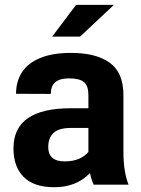

<svg xmlns="http://www.w3.org/2000/svg" viewBox="-20 -754 577 784"><path d="M307 -604.5H193L290.5 -734H445ZM202 10.5Q118.5 10.5 76.8 -31.2Q35 -73 35 -148.5Q35 -312 269 -312H341V-366Q341 -403 323.2 -418.5Q305.5 -434 261 -434Q187.5 -434 187.5 -371.5V-370.5L45.5 -371Q45.5 -421.5 69.8 -459Q94 -496.5 144 -517.2Q194 -538 270.5 -538Q372.5 -538 428.2 -497.8Q484 -457.5 484 -365V-135Q484 -51.5 505 0H362.5Q353 -20.5 347.5 -47.5Q292 10.5 202 10.5ZM244.5 -95Q278.5 -95 302.8 -105.8Q327 -116.5 341 -133.5V-231.5H269Q220 -231.5 198.5 -211.2Q177 -191 177 -153.5Q177 -95.5 242.5 -95Z"/></svg>

Font: Roberto Sans
Style: Bold
Weight: 700
Designer: Google (font) & Cristiano Sobral (main changes)
Version: Version 1.000;October 12, 2021;FontCreator 14.0.0.2814 64-bi